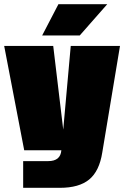

<svg xmlns="http://www.w3.org/2000/svg" viewBox="-20 -720 595 920"><path d="M211 52Q270 52 274 0H96L0 -500H235L283 -99L319 -500H555L470 11Q456 100 407.5 140Q359 180 267 180H91V52ZM182 -550 260 -700H494L362 -550Z"/></svg>

Font: Fivo Sans Modern ExtBlk
Style: Regular
Weight: 950
Designer: Alexander Slobzheninov
Foundry: Alexander Slobzheninov
Version: 1.0